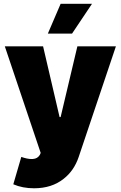

<svg xmlns="http://www.w3.org/2000/svg" viewBox="-20 -793 645 1026"><path d="M161.9 213.1Q100.5 213.1 51.1 191.8L93.8 45.5Q125.7 56.8 148.4 56.8L155.9 56.5Q180.8 55 193.2 34.1L197.4 24.1L5.7 -545.5H210.2L298.3 -167.6H304L393.5 -545.5H599.4L400.6 45.5Q375.7 119.3 320 162.6Q256.7 213.1 161.9 213.1ZM365.1 -613.6H235.8L304 -772.7H471.6Z"/></svg>

Font: Linik Sans Black
Style: Regular
Weight: 900
Designer: Fonts by Rasmus Andersson / Changes by Cristiano Sobral with parts from Marc Monis
Foundry: rsms
Version: Version 3.020; ttfautohint (v1.6)